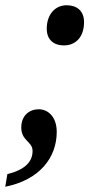

<svg xmlns="http://www.w3.org/2000/svg" viewBox="-35 -560 388 731"><path d="M209 -387C244 -387 285 -410 285 -476C285 -519 257 -540 219 -540C174 -540 143 -504 143 -451C143 -408 170 -387 209 -387ZM-15 151C115 125 181 41 181 -58C181 -113 150 -144 112 -144C77 -144 46 -120 46 -75C46 -23 89 -22 89 15C89 57 58 87 -7 103Z"/></svg>

Font: Noto Serif Semi
Style: Italic
Weight: 600
Italic angle: -12°
Designer: Monotype Design Team
Foundry: Monotype Imaging Inc.
Version: Version 1.901